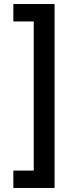

<svg xmlns="http://www.w3.org/2000/svg" viewBox="-20 -788 376 948"><path d="M45.9 140.1V54.2H146.5V-682.1H45.9V-768.1H249.5V140.1Z"/></svg>

Font: Inter 24pt Medium
Style: Regular
Weight: 500
Designer: Rasmus Andersson
Foundry: rsms
Version: Version 4.001;git-66647c0bb